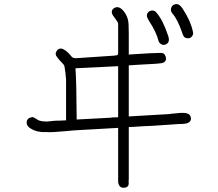

<svg xmlns="http://www.w3.org/2000/svg" viewBox="-20 -837 1040 918"><path d="M783.2 -668Q794.9 -636.7 775.4 -626Q763.7 -619.1 752 -625Q740.2 -630.9 737.3 -643.6Q726.6 -685.5 693.4 -735.4Q693.4 -736.3 692.4 -736.3Q692.4 -737.3 691.4 -739.3Q676.8 -760.7 685.5 -774.4Q692.4 -785.2 705.6 -786.6Q718.8 -788.1 727.5 -777.3Q758.8 -741.2 783.2 -668ZM902.3 -685.5Q906.2 -673.8 897.9 -663.1Q889.6 -652.3 876 -654.3Q863.3 -654.3 857.4 -665Q853.5 -671.9 849.6 -684.6Q828.1 -746.1 803.7 -773.4Q794.9 -784.2 797.9 -796.9Q800.8 -809.6 811.5 -814.5Q835 -826.2 855.5 -792Q892.6 -734.4 902.3 -685.5ZM892.6 -272.5Q894.5 -265.6 890.6 -259.8Q883.8 -247.1 860.4 -245.1Q856.4 -244.1 847.7 -244.1H836.9Q774.4 -240.2 708 -235.4Q673.8 -234.4 617.2 -230.5Q603.5 -229.5 595.7 -229.5V-25.4Q595.7 -18.6 595.7 -5.9Q595.7 6.8 595.7 17.1Q595.7 27.3 594.7 37.1H595.7Q595.7 59.6 574.2 60.5Q552.7 62.5 546.9 42V43Q544.9 37.1 544.9 31.2V-225.6Q418.9 -217.8 337.9 -213.9Q325.2 -212.9 293.5 -210Q261.7 -207 237.8 -205.6Q213.9 -204.1 193.4 -206.1V-205.1Q176.8 -205.1 159.2 -209Q141.6 -212.9 125 -223.6Q107.4 -234.4 107.4 -251Q107.4 -261.7 114.3 -268.6Q121.1 -275.4 132.8 -276.4V-277.3Q140.6 -277.3 152.3 -269.5Q163.1 -261.7 167 -260.7H168Q174.8 -257.8 186.5 -256.8Q198.2 -255.9 203.6 -255.9Q209 -255.9 225.1 -257.8Q241.2 -259.8 242.2 -259.8Q264.6 -259.8 295.9 -261.7V-457Q293.9 -488.3 288.1 -520.5Q286.1 -528.3 273.4 -540Q260.7 -552.7 252 -565.4Q242.2 -578.1 249 -589.8Q255.9 -602.5 266.1 -604.5Q276.4 -606.4 288.1 -598.6Q298.8 -591.8 307.1 -583.5Q315.4 -575.2 321.3 -567.4Q326.2 -559.6 341.8 -558.6L530.3 -571.3V-572.3Q535.2 -572.3 538.1 -572.3Q544.9 -574.2 544.9 -584V-724.6Q543.9 -730.5 535.2 -742.2Q527.3 -752.9 520.5 -762.7Q513.7 -772.5 514.6 -782.2Q515.6 -793 528.3 -799.8Q547.9 -809.6 568.4 -787.1Q586.9 -765.6 591.8 -742.2Q595.7 -731.4 595.7 -677.7V-576.2Q613.3 -577.1 641.6 -579.1Q672.9 -581.1 698.7 -582.5Q724.6 -584 746.1 -584Q765.6 -585.9 772 -566.9Q778.3 -547.9 762.7 -538.1Q755.9 -534.2 726.6 -532.2Q682.6 -529.3 639.6 -527.3Q617.2 -525.4 595.7 -524.4V-280.3Q688.5 -286.1 795.9 -292V-293Q799.8 -293 814 -294.4Q828.1 -295.9 838.9 -296.9Q849.6 -297.9 862.3 -296.9Q876 -295.9 883.8 -290Q891.6 -284.2 892.6 -272.5ZM512.7 -275.4Q523.4 -275.4 544.9 -276.4V-520.5Q391.6 -512.7 340.8 -510.7Q345.7 -448.2 346.7 -265.6Q414.1 -269.5 512.7 -274.4Z"/></svg>

Font: irohamaru Light
Style: Regular
Weight: 200
Designer: [Source Han Sans]
Ryoko NISHIZUKA  (kana & ideographs); Paul D. Hunt (Latin, Greek & Cyrillic); Wenlong ZHANG  (bopomofo
Version: Version 1.01